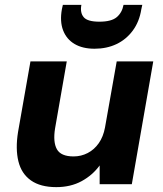

<svg xmlns="http://www.w3.org/2000/svg" viewBox="-20 -756 670 788"><path d="M211 12Q146 12 107 -15.5Q68 -43 55.5 -94Q43 -145 54 -214L105 -504H254L206 -229Q197 -173 213.5 -143.5Q230 -114 282 -114Q313 -114 340 -128Q367 -142 385.5 -168.5Q404 -195 411 -233L459 -504H609L521 0H389V-77Q360 -37 315 -12.5Q270 12 211 12ZM368 -556Q319 -556 286 -575.5Q253 -595 239 -631.5Q225 -668 234 -718L238 -736H314Q308 -704 323.5 -685.5Q339 -667 388 -667Q437 -667 459 -685.5Q481 -704 487 -736H564L560 -718Q552 -667 525 -630.5Q498 -594 458 -575Q418 -556 368 -556Z"/></svg>

Font: DM Sans Black
Style: Italic
Weight: 900
Italic angle: -10°
Designer: Colophon Foundry, Jonny Pinhorn
Foundry: Colophon Foundry
Version: Version 4.004;gftools[0.9.30]